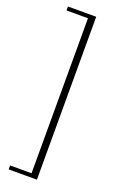

<svg xmlns="http://www.w3.org/2000/svg" viewBox="-159 -744 575 916"><g transform="rotate(20 128.0 -286.5)"><path d="M160.5 -700V127H17V107H126V-680H17V-700Z"/></g></svg>

Font: Newsreader Text ExtraLight
Style: Regular
Weight: 275
Designer: Hugues Gentile
Foundry: Production Type
Version: Version 1.001